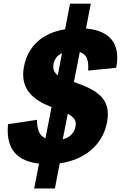

<svg xmlns="http://www.w3.org/2000/svg" viewBox="-20 -898 670 1065"><path d="M469 -506.5 624.5 -522C650.5 -655.5 590 -728 457 -740L483.5 -877.5H368.5L341 -735.5C216 -715.5 135 -643 113 -529C88.5 -402.5 167.5 -341.5 266 -304L232 -130.5C197.5 -146.5 185 -181 185.5 -233.5L24.5 -209C10.5 -65 81 -3.5 196.5 9.5L169.5 147.5H284.5L311.5 8C440.5 -10 547.5 -86 573.5 -218.5C600 -354 514 -400 390 -443L422.5 -609C459 -598 473.5 -568 469 -506.5ZM277 -544C282.5 -570.5 297.5 -591.5 324 -603L300.5 -480C281 -495 271.5 -514.5 277 -544ZM328 -125.5 356 -267C393 -247 405 -227.5 398.5 -195C392.5 -165.5 373.5 -136.5 328 -125.5Z"/></svg>

Font: Monaspace Neon ExtraBold
Style: Italic
Weight: 800
Italic angle: -11°
Designer: Riley Cran & the Lettermatic Team
Foundry: Lettermatic
Version: Version 1.200 (Monaspace Neon)